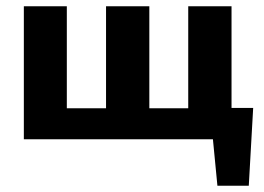

<svg xmlns="http://www.w3.org/2000/svg" viewBox="-20 -444 842 612"><path d="M645 0V-100H787L727 0ZM673 148 649 -100H787L773 148ZM128 0V-99H390V0ZM56 0V-424H193V0ZM580 0V-424H718V0ZM389 0V-99H651V0ZM318 0V-424H456V0Z"/></svg>

Font: Ysabeau Office ExtraBold
Style: Regular
Weight: 800
Designer: Christian Thalmann (Catharsis Fonts)
Version: Version 2.001;gftools[0.9.30]; featfreeze: tnum,lnum,ss02